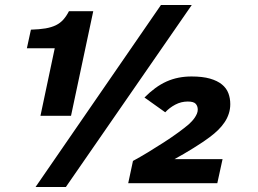

<svg xmlns="http://www.w3.org/2000/svg" viewBox="-20 -722 1030 767"><path d="M243.2 24.9H122.1L623 -702.1H746.1ZM141.6 -259.3 198.7 -529.3H87.4L103.5 -603.5Q137.7 -604.5 161.9 -608.6Q186 -612.8 203.4 -621.3Q220.7 -629.9 232.9 -643.6Q245.1 -657.2 255.4 -677.2H352.5L263.7 -259.3ZM492.2 9.8 511.2 -79.1Q540 -94.7 572.3 -114.3Q604.5 -133.8 635 -153.6Q665.5 -173.3 691.7 -192.4Q717.8 -211.4 734.9 -226.1Q740.7 -231.4 746.8 -238Q752.9 -244.6 758.1 -252.2Q763.2 -259.8 766.6 -267.8Q770 -275.9 770 -284.2Q770 -297.9 762 -307.1Q753.9 -316.4 730 -316.4Q703.6 -316.4 680.2 -304Q656.7 -291.5 640.1 -273.4L557.1 -332.5Q579.1 -354.5 600.8 -370.4Q622.6 -386.2 645.5 -396.5Q668.5 -406.7 693.1 -411.6Q717.8 -416.5 745.1 -416.5Q789.1 -416.5 818.8 -408Q848.6 -399.4 866.7 -384.5Q884.8 -369.6 892.3 -349.6Q899.9 -329.6 899.9 -306.2Q899.9 -286.1 894 -268.1Q888.2 -250 877.4 -233.9Q866.7 -217.8 851.6 -202.9Q836.4 -188 817.9 -174.3Q807.1 -166 790 -154.5Q772.9 -143.1 753.7 -131.1Q734.4 -119.1 714.1 -107.2Q693.8 -95.2 677.2 -86.4H869.1L848.1 9.8Z"/></svg>

Font: Lorenzo Sans
Style: Bold Italic
Weight: 700
Italic angle: -12°
Foundry: Intel Corporation
Version: Version 1.00; ttfautohint (v1.5)